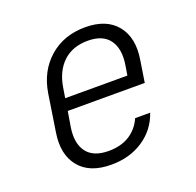

<svg xmlns="http://www.w3.org/2000/svg" viewBox="-105 -671 810 792"><g transform="rotate(-20 300.0 -275.0)"><path d="M255 10Q160 10 115 -45.5Q70 -101 85 -194L110 -356Q125 -449 188.5 -504.5Q252 -560 346 -560Q439 -560 484 -504.5Q529 -449 514 -356L499 -260H161L150 -194Q139 -125 168 -86Q197 -47 264 -47Q318 -47 355.5 -70.5Q393 -94 412 -137H478Q455 -69 395.5 -29.5Q336 10 255 10ZM169 -313H442L449 -356Q460 -425 431.5 -464.5Q403 -504 337 -504Q270 -504 228.5 -465Q187 -426 176 -356Z"/></g></svg>

Font: NKDuy Mono ExtraLight
Style: Italic
Weight: 200
Italic angle: -9°
Monospace: yes
Designer: NKDuy
Foundry: NKDuy
Version: Version 2.251; ttfautohint (v1.8.4.7-5d5b)